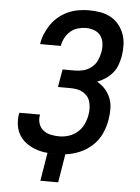

<svg xmlns="http://www.w3.org/2000/svg" viewBox="-60 -789 719 987"><g transform="rotate(5 300.0 -295.5)"><path d="M186 152 210 6Q221 7 231 7.5Q241 8 251 8H253Q225 8 197.5 4.5Q170 1 145 -8.5Q120 -18 98.5 -34Q77 -50 63.5 -72.5Q50 -95 46 -122.5Q42 -150 46 -178L48 -187H155L154 -182Q150 -160 157 -139.5Q164 -119 180.5 -106Q197 -93 219 -88.5Q241 -84 263 -84Q288 -84 312.5 -92Q337 -100 357 -117.5Q377 -135 388 -159Q399 -183 403 -207Q406 -224 405.5 -241Q405 -258 401 -273.5Q397 -289 387 -301.5Q377 -314 363 -322Q349 -330 332.5 -333Q316 -336 299 -336H234L250 -428H315Q337 -428 359 -434Q381 -440 399.5 -455Q418 -470 427.5 -491Q437 -512 441 -534Q445 -556 442.5 -578.5Q440 -601 428 -618Q416 -635 395 -643Q374 -651 351 -651Q331 -651 310 -645Q289 -639 272 -624.5Q255 -610 244.5 -590Q234 -570 231 -550L230 -548H123L124 -551Q128 -578 139 -603.5Q150 -629 166 -652Q182 -675 205 -693.5Q228 -712 253.5 -723Q279 -734 306 -738.5Q333 -743 360 -743Q389 -743 418 -738Q447 -733 471.5 -719.5Q496 -706 513.5 -684.5Q531 -663 540.5 -637Q550 -611 551 -581.5Q552 -552 547 -522Q543 -500 535 -477.5Q527 -455 511.5 -436Q496 -417 475 -403Q454 -389 432 -381Q456 -368 474 -348Q492 -328 502 -303Q512 -278 512.5 -249.5Q513 -221 508 -192Q502 -155 486 -119.5Q470 -84 441 -57Q412 -30 375.5 -14.5Q339 1 302 5L278 152Z"/></g></svg>

Font: Iosevka Semibold Extended
Style: Italic
Weight: 600
Width: 7
Italic angle: -9°
Monospace: yes
Designer: Belleve Invis
Foundry: Belleve Invis
Version: Version 32.5.0; ttfautohint (v1.8.4)